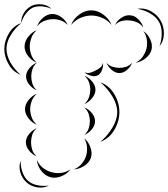

<svg xmlns="http://www.w3.org/2000/svg" viewBox="-101 -801 781 891"><path d="M-2 -694Q-4 -719 10 -741Q24 -763 46 -774Q68 -784 94.5 -780.5Q121 -777 138 -760Q116 -770 92 -771.5Q68 -773 50 -765Q33 -756 18.5 -737Q4 -718 -2 -694ZM536 -760Q567 -766 597.5 -750Q628 -734 644 -706Q660 -679 659.5 -644.5Q659 -610 639 -586Q650 -616 649.5 -647.5Q649 -679 636 -701Q623 -723 595.5 -739Q568 -755 536 -760ZM229 -685Q239 -713 266 -733Q293 -753 323 -753Q352 -753 379 -733Q406 -713 417 -685Q398 -708 372.5 -718.5Q347 -729 323 -729Q299 -729 273.5 -718.5Q248 -708 229 -685ZM71 -678Q77 -699 97 -717Q117 -735 139 -736Q162 -737 183.5 -721.5Q205 -706 213 -685Q198 -701 178.5 -707Q159 -713 141 -712Q123 -711 103.5 -703.5Q84 -696 71 -678ZM433 -685Q441 -704 461.5 -718Q482 -732 503 -730Q524 -729 541.5 -711Q559 -693 564 -673Q552 -690 534.5 -697.5Q517 -705 501 -706Q484 -708 465.5 -704Q447 -700 433 -685ZM-5 -454Q-40 -467 -60.5 -502Q-81 -537 -81 -575Q-80 -613 -59 -647.5Q-38 -682 -2 -694Q-32 -670 -51.5 -637.5Q-71 -605 -71 -575Q-71 -544 -52.5 -511Q-34 -478 -5 -454ZM70 -510Q48 -518 30.5 -539.5Q13 -561 13 -585Q13 -609 30.5 -631Q48 -653 70 -661Q52 -646 44.5 -625Q37 -604 37 -585Q37 -566 44.5 -545.5Q52 -525 70 -510ZM564 -657Q584 -644 596 -618.5Q608 -593 602 -570Q596 -547 574 -530Q552 -513 528 -510Q550 -521 562 -539Q574 -557 579 -576Q583 -594 580.5 -616Q578 -638 564 -657ZM377 -510Q379 -495 372.5 -476.5Q366 -458 352 -451Q338 -444 319.5 -450Q301 -456 290 -466Q304 -460 317 -463.5Q330 -467 341 -473Q352 -478 363 -486.5Q374 -495 377 -510ZM512 -510Q506 -492 489 -477Q472 -462 453 -462Q434 -462 417 -477Q400 -492 393 -510Q405 -496 421.5 -491Q438 -486 453 -486Q468 -486 484 -491Q500 -496 512 -510ZM70 -382Q51 -389 35.5 -407.5Q20 -426 20 -446Q20 -466 35.5 -484.5Q51 -503 70 -510Q55 -497 49.5 -479.5Q44 -462 44 -446Q44 -430 49.5 -412.5Q55 -395 70 -382ZM290 -450Q309 -443 325.5 -424Q342 -405 342 -384Q342 -364 325.5 -344.5Q309 -325 290 -318Q306 -332 312 -350Q318 -368 318 -384Q318 -401 312 -419Q306 -437 290 -450ZM365 -419Q406 -404 429.5 -364Q453 -324 453 -281Q453 -238 429.5 -198Q406 -158 365 -143Q398 -171 420.5 -208.5Q443 -246 443 -281Q443 -316 420.5 -353.5Q398 -391 365 -419ZM70 -222Q49 -230 32 -251Q15 -272 15 -294Q15 -317 32 -337.5Q49 -358 70 -366Q53 -351 46 -331.5Q39 -312 39 -294Q39 -276 46 -256.5Q53 -237 70 -222ZM290 -302Q309 -296 324.5 -277.5Q340 -259 340 -239Q340 -218 324.5 -200Q309 -182 290 -175Q305 -188 310.5 -205Q316 -222 316 -239Q316 -255 310.5 -272Q305 -289 290 -302ZM70 -75Q51 -82 35 -101Q19 -120 19 -141Q19 -161 35 -180Q51 -199 70 -206Q54 -193 48.5 -175Q43 -157 43 -141Q43 -124 48.5 -106Q54 -88 70 -75ZM290 -159Q309 -144 318.5 -117.5Q328 -91 321 -69Q313 -46 289.5 -31Q266 -16 242 -15Q264 -24 278 -41Q292 -58 298 -76Q304 -94 303 -116Q302 -138 290 -159ZM226 -15Q211 6 183.5 17Q156 28 132 21Q107 14 89.5 -9.5Q72 -33 70 -59Q80 -36 99 -21.5Q118 -7 138 -2Q158 4 181.5 1.5Q205 -1 226 -15ZM126 60Q102 73 72.5 68.5Q43 64 23 46Q2 28 -6.5 -0.5Q-15 -29 -5 -55Q-6 -27 3.5 -1.5Q13 24 29 38Q46 53 72.5 58.5Q99 64 126 60Z"/></svg>

Font: Rubik Puddles
Style: Regular
Weight: 400
Designer: Hubert and Fischer, NaN
Foundry: Hubert and Fischer, NaN
Version: Version 2.200